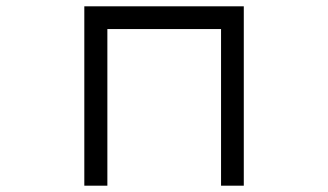

<svg xmlns="http://www.w3.org/2000/svg" viewBox="-20 -560 1040 608"><path d="M247 -540H752V28H680V-468H320V28H247Z"/></svg>

Font: DotGothic16
Style: Regular
Weight: 400
Designer: Fontworks Inc.
Foundry: Fontworks Inc.
Version: Version 1.100